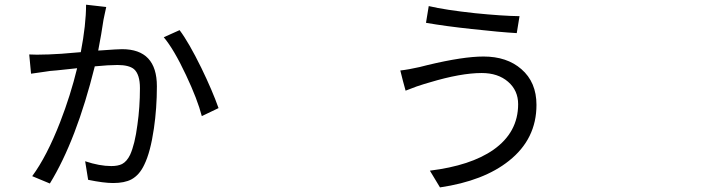

<svg xmlns="http://www.w3.org/2000/svg" viewBox="-20 -772 3040 818"><path d="M192.4 9.8 117.2 -21.5Q179.7 -106.4 236.3 -252Q280.3 -365.2 308.6 -481.4Q295.9 -480.5 272.5 -477.5Q210.9 -470.7 193.4 -469.7Q187.5 -468.8 173.8 -466.8Q128.9 -460.9 112.3 -458L104.5 -540Q131.8 -538.1 181.6 -540Q184.6 -540 185.5 -540Q228.5 -541 324.2 -549.8Q346.7 -667 346.7 -752L389.6 -747.1L432.6 -742.2Q430.7 -732.4 425.8 -710.9Q422.9 -695.3 420.9 -687.5Q412.1 -627 398.4 -556.6Q404.3 -556.6 415 -557.6Q481.4 -562.5 500 -562.5Q648.4 -562.5 648.4 -404.3Q648.4 -311.5 635.7 -224.6Q621.1 -124 594.7 -70.3Q574.2 -26.4 540 -7.8Q510.7 7.8 461.9 7.8Q421.9 7.8 355.5 -5.9L342.8 -85Q404.3 -64.5 454.1 -64.5Q482.4 -64.5 500 -73.2Q520.5 -84 534.2 -112.3Q554.7 -157.2 565.4 -240.2Q576.2 -315.4 576.2 -396.5Q576.2 -455.1 550.8 -477.5Q529.3 -495.1 480.5 -495.1Q442.4 -495.1 383.8 -489.3Q305.7 -174.8 192.4 9.8ZM839.8 -277.3Q821.3 -348.6 772.5 -452.1Q720.7 -562.5 677.7 -613.3L745.1 -643.6Q784.2 -591.8 837.9 -482.4Q884.8 -385.7 911.1 -311.5Z M1854.5 26.4 1811.5 -44.9Q1985.4 -66.4 2082 -133.8Q2187.5 -208 2187.5 -328.1Q2187.5 -386.7 2144.5 -423.8Q2101.6 -460.9 2032.2 -460.9Q1943.4 -460.9 1810.5 -420.9Q1792 -415 1784.2 -413.1Q1759.8 -406.2 1715.8 -388.7Q1710.9 -386.7 1708 -385.7L1696.3 -428.7L1685.5 -471.7Q1720.7 -475.6 1767.6 -486.3Q1778.3 -489.3 1802.7 -495.1Q1953.1 -531.2 2040 -531.2Q2139.6 -531.2 2201.2 -477.5Q2265.6 -421.9 2265.6 -325.2Q2265.6 -179.7 2148.4 -86.9Q2041 -1 1854.5 26.4ZM2181.6 -630.9Q2112.3 -634.8 1989.3 -648.4Q1878.9 -660.2 1794.9 -674.8L1806.6 -746.1Q1877 -729.5 2003.9 -715.8Q2120.1 -704.1 2193.4 -703.1Z"/></svg>

Font: Bpmf GenSeki Gothic R
Style: R
Weight: 400
Foundry: But Ko
Version: Version 1.320